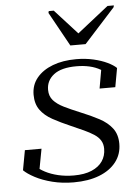

<svg xmlns="http://www.w3.org/2000/svg" viewBox="-54 -788 608 840"><g transform="rotate(-5 250.5 -368.0)"><path d="M273 -588H340L476 -738L478 -746H450L298 -626L325 -624L214 -746H192L190 -738ZM236 10Q186 10 142.5 -1Q99 -12 67 -29Q35 -46 19 -62L35 -149H108L88 -42Q82 -47 78 -53.5Q74 -60 72.5 -66.5Q71 -73 71 -79Q89 -61 114 -48Q139 -35 171 -27.5Q203 -20 239 -20Q286 -20 317.5 -33.5Q349 -47 365 -70.5Q381 -94 381 -125Q381 -146 371.5 -161.5Q362 -177 343.5 -189Q325 -201 300 -212.5Q275 -224 245 -237Q201 -256 166.5 -275Q132 -294 113 -320.5Q94 -347 94 -387Q94 -430 119.5 -461Q145 -492 189.5 -509Q234 -526 293 -526Q333 -526 368 -518Q403 -510 429 -497.5Q455 -485 468 -472L453 -389H384L401 -486Q411 -480 418 -473Q425 -466 429 -457Q433 -448 432 -439Q418 -458 396.5 -470.5Q375 -483 348.5 -489Q322 -495 291 -495Q225 -495 192 -469.5Q159 -444 159 -403Q159 -375 175.5 -356.5Q192 -338 221.5 -323.5Q251 -309 290 -293Q337 -274 372.5 -255Q408 -236 428.5 -209Q449 -182 449 -141Q449 -95 422.5 -61Q396 -27 348.5 -8.5Q301 10 236 10Z"/></g></svg>

Font: Roboto Serif 120pt Expanded Light
Style: Italic
Weight: 300
Width: 7
Italic angle: -10°
Designer: Greg Gazdowicz
Foundry: Commercial Type
Version: Version 1.008